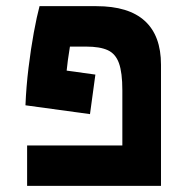

<svg xmlns="http://www.w3.org/2000/svg" viewBox="-20 -606 626 626"><path d="M504.9 -131.8V0H68.4V-131.8ZM291 -362.8 273.4 -233.9 63 -262.7 90.3 -390.6ZM504.9 -395V0H378.9V-311.5Q378.9 -369.1 367.9 -399.9Q356.9 -430.7 331.3 -442.4Q305.7 -454.1 260.7 -454.1H208Q200.7 -411.1 196 -364.5Q191.4 -317.9 188 -261.7L63 -262.7Q65.4 -322.8 73 -385Q80.6 -447.3 90.3 -500.2Q100.1 -553.2 108.9 -585.9H294.4Q399.4 -585.9 452.1 -537.8Q504.9 -489.7 504.9 -395Z"/></svg>

Font: Cascadia Code
Style: Regular
Weight: 400
Monospace: yes
Designer: Aaron Bell
Foundry: Saja Typeworks
Version: Version 2106.017